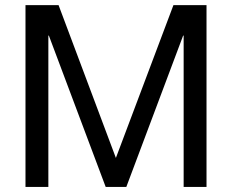

<svg xmlns="http://www.w3.org/2000/svg" viewBox="-20 -734 911 754"><path d="M210 -713.9 435.1 -113.8 661.1 -713.9H791V0H701.2V-594.2H699.2L476.1 0H395L171.9 -594.2H169.9V0H80.1V-713.9Z"/></svg>

Font: XB Khoramshahr
Style: Regular
Weight: 400
Designer: Behnam
Foundry: Irmug
Version: Version 8.005 2009